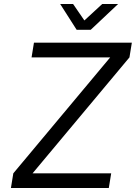

<svg xmlns="http://www.w3.org/2000/svg" viewBox="-20 -947 684 967"><path d="M283 -927 366 -797H437L575 -927H495L405 -844L348 -927ZM35 0H528L540 -74H144L632 -658L644 -732H151L139 -658H535L47 -74Z"/></svg>

Font: Exo
Style: Regular Italic
Weight: 400
Designer: Natanael Gama
Version: Version 1.00